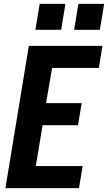

<svg xmlns="http://www.w3.org/2000/svg" viewBox="-20 -972 558 992"><path d="M8 0 129 -735H509L491 -621H249L218 -439H402L383 -325H200L165 -114H407L388 0ZM496 -818H363L385 -952H518ZM296 -818H163L185 -952H318Z"/></svg>

Font: Iosevka SS04 Heavy
Style: Italic
Weight: 900
Italic angle: -9°
Monospace: yes
Designer: Belleve Invis
Foundry: Belleve Invis
Version: Version 19.0.0; ttfautohint (v1.8.4)